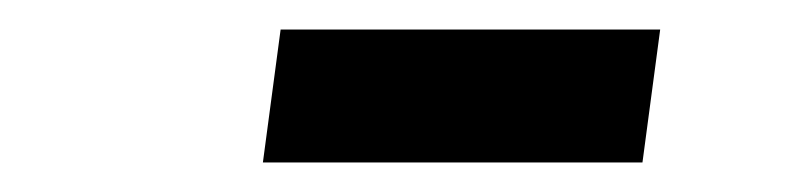

<svg xmlns="http://www.w3.org/2000/svg" viewBox="-20 -762 540 130"><path d="M415 -652H158L170 -742H427Z"/></svg>

Font: Tanohe Sans Medium
Style: Italic
Weight: 500
Designer: Village Type and Design LLC & Cristiano Sobral
Foundry: Cooper Hewitt Smithsonian Design Museum
Version: Version 1.00;September 29, 2021;FontCreator 13.0.0.2655 64-b